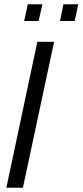

<svg xmlns="http://www.w3.org/2000/svg" viewBox="-20 -885 389 905"><path d="M10 0 156 -688H235L88 0ZM263 -786 279 -865H349L332 -786ZM94 -786 111 -865H180L162 -786Z"/></svg>

Font: Saira Condensed
Style: Italic
Weight: 400
Width: 3
Italic angle: -12°
Designer: Hector Gatti with collaboration of the Omnibus-Type team
Foundry: Omnibus-Type
Version: Version 1.100